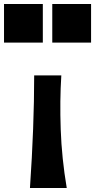

<svg xmlns="http://www.w3.org/2000/svg" viewBox="-98 -933 473 955"><path d="M-78 -721V-913H115V-721ZM162 -721V-913H355V-721ZM51 2Q72 -306 72 -558H207Q199 -433 204 -289.5Q209 -146 234 2Z"/></svg>

Font: OpenDyslexic
Style: Bold
Weight: 800
Designer: Abbie Gonzalez
Version: Version 0.920;hotconv 1.0.109;makeotfexe 2.5.65596